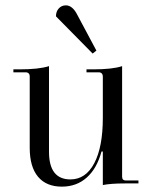

<svg xmlns="http://www.w3.org/2000/svg" viewBox="-20 -685 566 717"><path d="M326 -485 189 -624Q189 -642 199.5 -653.5Q210 -665 226 -665Q251 -665 269 -629L340 -496ZM211 12Q153 12 122 -25Q91 -62 91 -133V-399Q91 -415 75 -415H30V-426H54Q125 -426 163 -438V-118Q163 -15 243 -15Q300 -15 332 -75.5Q364 -136 364 -245V-398Q364 -415 348 -415H303V-426H328Q400 -426 436 -438V-25Q436 -11 450 -11H497V0H447Q394 0 364 6V-119H359Q342 -56 304 -22Q266 12 211 12Z"/></svg>

Font: Arapey Regular-Display
Style: Regular
Weight: 400
Designer: Eduardo Rodriguez Tunni
Foundry: Eduardo Rodriguez Tunni
Version: Version 4.000